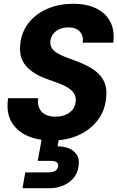

<svg xmlns="http://www.w3.org/2000/svg" viewBox="-20 -732 622 1017"><path d="M254 12Q178 12 122 -14Q66 -40 39 -89.5Q12 -139 23 -212H182Q178 -182 187.5 -160Q197 -138 219 -126Q241 -114 273 -114Q302 -114 325 -123Q348 -132 363 -149.5Q378 -167 381 -194Q383 -214 376 -229.5Q369 -245 354.5 -257Q340 -269 320 -278.5Q300 -288 276 -296.5Q252 -305 227 -314Q152 -341 115 -386Q78 -431 88 -503Q96 -568 135 -615Q174 -662 234.5 -687Q295 -712 367 -712Q439 -712 489.5 -687.5Q540 -663 564 -617Q588 -571 580 -506H418Q422 -530 413.5 -548.5Q405 -567 387 -577Q369 -587 343 -587Q319 -587 298.5 -579Q278 -571 264.5 -555.5Q251 -540 247 -516Q245 -499 250.5 -485.5Q256 -472 267.5 -462Q279 -452 296 -443.5Q313 -435 334.5 -427Q356 -419 380 -410Q416 -397 448 -380Q480 -363 503.5 -340Q527 -317 537.5 -283.5Q548 -250 541 -204Q534 -143 496.5 -94Q459 -45 397 -16.5Q335 12 254 12ZM99 265 114 181H235Q258 181 271.5 173.5Q285 166 288 149Q289 133 279 126.5Q269 120 246 120H180L203 -7H294L285 43Q317 43 344 53.5Q371 64 386.5 87Q402 110 396 148Q391 187 368 213Q345 239 312 252Q279 265 242 265Z"/></svg>

Font: DM Sans 36pt Black
Style: Italic
Weight: 900
Italic angle: -10°
Designer: Colophon Foundry, Jonny Pinhorn
Foundry: Colophon Foundry
Version: Version 4.004;gftools[0.9.30]